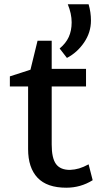

<svg xmlns="http://www.w3.org/2000/svg" viewBox="-20 -864 482 895"><path d="M26 0ZM412 -24Q356 11 289 11Q199 11 155 -35.5Q111 -82 111 -169V-461H26V-508L122 -539L155 -674H221V-543H381V-461H221V-190Q221 -127 241 -99.5Q261 -72 306 -72Q329 -73 349 -79Q369 -85 393 -98ZM258 -638Q287 -662 300.5 -691.5Q314 -721 314 -760Q314 -800 296 -844H393Q404 -807 404 -768Q404 -713 372 -666Q340 -619 292 -594Z"/></svg>

Font: Martel Sans SemiBold
Style: Regular
Weight: 600
Designer: Dan Reynolds and Mathieu Réguer
Foundry: Dan Reynolds and Mathieu Réguer
Version: Version 1.002; ttfautohint (v1.1) -l 5 -r 5 -G 72 -x 0 -D la